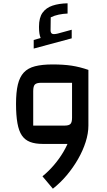

<svg xmlns="http://www.w3.org/2000/svg" viewBox="-20 -871 648 1162"><path d="M239 0Q193 0 162 -12Q131 -24 112.5 -51Q94 -78 85.5 -125.5Q77 -173 77 -242Q77 -313 88 -359Q99 -405 124 -432Q149 -459 192 -470Q235 -481 298 -481Q365 -481 414 -473.5Q463 -466 515 -448V-111L465 0ZM372 -111Q397 -111 406.5 -121Q416 -131 416 -158V-370H230Q202 -370 191.5 -360Q181 -350 181 -319V-111ZM300 271 237 196Q274 166 306.5 128Q339 90 363.5 48.5Q388 7 402 -34Q416 -75 416 -111H515Q515 -64 498.5 -12Q482 40 452.5 91.5Q423 143 384.5 189Q346 235 300 271ZM330 -668 414 -691V-639L184 -577V-629L226 -641Q221 -653 218.5 -669Q216 -685 216 -709Q216 -764 237.5 -794Q259 -824 298 -837Q337 -850 389 -851V-789Q362 -788 335.5 -782.5Q309 -777 287 -766L286 -688Q286 -671 296 -666.5Q306 -662 330 -668Z"/></svg>

Font: Changa Medium
Style: Regular
Weight: 500
Designer: Eduardo Rodriguez Tunni
Foundry: Eduardo Rodriguez Tunni
Version: Version 3.003